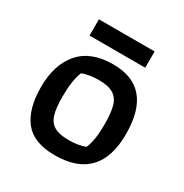

<svg xmlns="http://www.w3.org/2000/svg" viewBox="-150 -743 832 869"><g transform="rotate(30 266.0 -308.5)"><path d="M120 -625H411V-540H120ZM46 -229Q46 -346 104.5 -413.5Q163 -481 279 -481Q486 -481 486 -236Q486 8 253 8Q143 8 94.5 -53.5Q46 -115 46 -229ZM360 -97Q380 -142 380 -223Q380 -284 370.5 -319Q361 -354 334.5 -370.5Q308 -387 258 -387Q208 -387 172 -373Q152 -327 152 -240Q152 -180 162 -147Q172 -114 198 -98.5Q224 -83 274 -83Q324 -83 360 -97Z"/></g></svg>

Font: Athiti SemiBold
Style: Regular
Weight: 600
Designer: CadsonDemak Team
Foundry: CadsonDemak
Version: Version 1.032